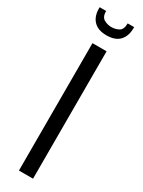

<svg xmlns="http://www.w3.org/2000/svg" viewBox="-238 -930 711 956"><g transform="rotate(30 117.5 -452.5)"><path d="M77.1 0V-732.4H158.2V0ZM117.2 -800.8Q68.8 -800.8 43.7 -826.7Q18.6 -852.5 18.6 -897.9V-905.3H55.7Q55.7 -871.1 75.4 -859.9Q95.2 -848.6 118.2 -848.6Q140.6 -848.6 160.2 -859.1Q179.7 -869.6 179.7 -905.3H216.8V-898.9Q216.8 -854.5 192.4 -827.6Q168 -800.8 117.2 -800.8Z"/></g></svg>

Font: Antonio ExtraLight
Style: Regular
Weight: 250
Designer: Vernon Adams
Foundry: Vernon Adams
Version: Version 1.002